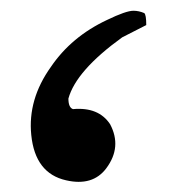

<svg xmlns="http://www.w3.org/2000/svg" viewBox="-20 -165 327 366"><path d="M254.9 -140.1Q258.8 -137.2 258.8 -117.2Q258.8 -117.2 212.9 -93.8Q125 -30.3 110.4 22.9Q110.4 40 119.1 43Q168 38.6 189.9 71.8Q212.9 115.2 182.6 155.8Q156.7 190.4 106 178.7Q46.9 165.5 39.6 92.3Q32.7 24.4 77.1 -37.6Q116.2 -95.2 184.1 -127Q220.2 -144.5 234.4 -144.5Q244.6 -144.5 254.9 -140.1Z"/></svg>

Font: Jameel Khushkhat-L
Style: Regular
Weight: 400
Version: Version 3.5